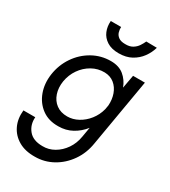

<svg xmlns="http://www.w3.org/2000/svg" viewBox="-215 -775 983 1110"><g transform="rotate(30 276.5 -220.5)"><path d="M189 -670H258Q257 -653 262 -636Q267 -619 282.5 -607.5Q298 -596 327 -596Q357 -595 376.5 -607Q396 -619 407.5 -636.5Q419 -654 426 -670L497 -669Q487 -633 464 -601.5Q441 -570 405.5 -550.5Q370 -531 321 -531Q273 -531 242.5 -550.5Q212 -570 199 -601.5Q186 -633 189 -670ZM10 30H89Q85 81 115 117.5Q145 154 208 154Q249 155 285.5 134Q322 113 347.5 76Q373 39 381 -10L392 -74Q362 -36 321 -13.5Q280 9 230 9Q165 10 120.5 -23Q76 -56 56 -110.5Q36 -165 45 -230Q55 -298 92 -352.5Q129 -407 185 -438.5Q241 -470 306 -470Q360 -470 393.5 -442.5Q427 -415 443 -372L459 -460H538L461 -10Q450 60 412 114Q374 168 319 198.5Q264 229 201 229Q136 230 91.5 204Q47 178 25.5 133Q4 88 10 30ZM125 -230Q118 -185 130.5 -147.5Q143 -110 172.5 -88Q202 -66 246 -66Q283 -66 318 -85Q353 -104 379 -137Q405 -170 416 -212L421 -240Q424 -281 411.5 -316Q399 -351 372.5 -372.5Q346 -394 308 -395Q263 -396 224 -374Q185 -352 159 -314.5Q133 -277 125 -230Z"/></g></svg>

Font: Jost*
Style: Italic
Weight: 400
Italic angle: -10°
Version: Version 3.7